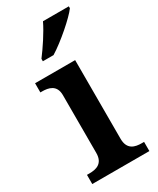

<svg xmlns="http://www.w3.org/2000/svg" viewBox="-196 -827 732 888"><g transform="rotate(-30 170.0 -383.0)"><path d="M105 -606H162C221 -642 311 -721 336 -756V-766H198C177 -721 134 -657 105 -619ZM19 0H324V-49H312C277 -49 237 -57 237 -116V-536H23V-487H32C66 -487 107 -479 107 -424V-115C107 -57 66 -49 32 -49H19Z"/></g></svg>

Font: Noto Serif Semi
Style: Regular
Weight: 600
Designer: Monotype Design Team
Foundry: Monotype Imaging Inc.
Version: Version 1.002